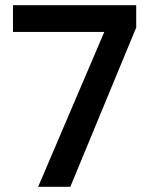

<svg xmlns="http://www.w3.org/2000/svg" viewBox="-20 -720 579 740"><path d="M127 0 382 -597H30V-700H505V-614L251 0Z"/></svg>

Font: DM Sans 12pt SemiBold
Style: Regular
Weight: 600
Version: Version 4.004;gftools[0.9.30]